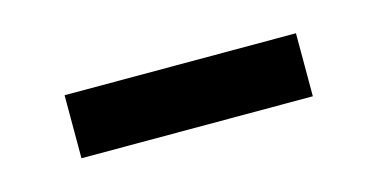

<svg xmlns="http://www.w3.org/2000/svg" viewBox="-28 -383 402 206"><g transform="rotate(-15 173.5 -280.0)"><path d="M46 -245V-315H303V-245Z"/></g></svg>

Font: Noto Sans TC Thin
Style: Regular
Weight: 400
Version: Version 2.004-H2;hotconv 1.0.118;makeotfexe 2.5.65603